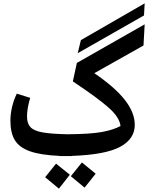

<svg xmlns="http://www.w3.org/2000/svg" viewBox="-20 -914 959 1144"><path d="M838 -822 443 -597 462 -675 842 -894ZM438 -539 842 -769 835 -643 542 -478Q665 -394 724 -318.5Q783 -243 783 -170Q783 -86 695.5 -39Q608 8 407 15V16H373H336V15Q221 10 157.5 -13Q94 -36 68 -79.5Q42 -123 42 -195Q42 -235 52 -277Q62 -319 80 -356L160 -331Q141 -268 141 -220Q141 -179 161 -157Q181 -135 232 -125.5Q283 -116 383 -114Q519 -115 587 -127.5Q655 -140 698 -163Q693 -214 628 -272Q563 -330 414 -429ZM402 136 468 54 550 121 484 204ZM249 142 314 61 396 127 331 210Z"/></svg>

Font: FiraGO Medium
Style: Italic
Weight: 500
Italic angle: -8°
Designer: bBox Type GmbH
Foundry: bBox Type GmbH
Version: Version 1.001